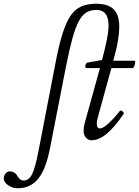

<svg xmlns="http://www.w3.org/2000/svg" viewBox="-169 -735 741 1024"><path d="M-75 269Q-102 269 -125.5 253Q-149 237 -149 218Q-149 202 -139.5 190.5Q-130 179 -118 179Q-90 179 -76 204Q-69 216 -61 222Q-53 228 -44 228Q-15 228 2 194.5Q19 161 36 72L126 -394Q144 -490 163.5 -552.5Q183 -615 207 -650.5Q231 -686 264.5 -700.5Q298 -715 344 -715Q407 -715 437 -685.5Q467 -656 467 -594Q467 -560 459.5 -515Q452 -470 435 -411H548Q553 -411 552 -401Q551 -391 547 -381.5Q543 -372 538 -372H425L353 -110Q350 -100 348.5 -91Q347 -82 347 -75Q347 -50 364 -50Q379 -50 406.5 -74Q434 -98 470 -143Q473 -147 479 -144.5Q485 -142 489 -136.5Q493 -131 490 -127Q441 -55 399.5 -21Q358 13 319 13Q301 13 289 -1Q277 -15 277 -37Q277 -47 278 -55.5Q279 -64 281 -72L364 -372H292Q287 -372 286 -379Q285 -386 288.5 -393Q292 -400 297 -401L375 -415Q388 -464 395.5 -498Q403 -532 406.5 -556Q410 -580 410 -599Q410 -682 345 -682Q314 -682 291.5 -668.5Q269 -655 251 -621.5Q233 -588 217 -529.5Q201 -471 183 -381L98 54Q76 167 35 218Q-6 269 -75 269Z"/></svg>

Font: Junicode VF
Style: Italic
Weight: 400
Italic angle: -11°
Designer: Peter S. Baker
Version: Version 2.209